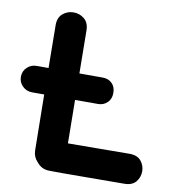

<svg xmlns="http://www.w3.org/2000/svg" viewBox="-81 -786 777 859"><g transform="rotate(10 308.0 -356.5)"><path d="M63 -330H363Q388 -330 405 -346.5Q422 -363 422 -390Q422 -418 405.5 -434Q389 -450 363 -450H63Q38 -450 20 -433Q2 -416 2 -390Q2 -365 20 -347.5Q38 -330 63 -330ZM198 2Q231 3 370 2Q508 1 541 1Q576 1 593 -19.5Q610 -40 610 -67Q610 -94 593 -114.5Q576 -135 541 -135Q497 -135 404 -134Q310 -133 261 -133L258 -385L255 -647Q254 -681 232.5 -698Q211 -715 183.5 -714.5Q156 -714 135.5 -696.5Q115 -679 115 -645L118 -364Q121 -177 122 -75Q123 -46 143 -26Q164 1 198 2Z"/></g></svg>

Font: Balsamiq Sans
Style: Bold
Weight: 700
Designer: Michael Angeles
Foundry: Balsamiq SRL
Version: Version 1.020; ttfautohint (v1.8.4.7-5d5b);gftools[0.9.26]